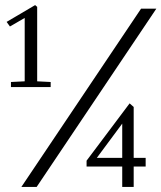

<svg xmlns="http://www.w3.org/2000/svg" viewBox="-20 -734 634 754"><path d="M64 0 534 -700H594L124 0ZM23 -392V-412L84 -415L77 -407V-669L83 -667L19 -630L6 -648L118 -714L126 -707V-407L119 -415L179 -412V-392ZM460 0V-88L469 -80H320V-103L489 -328L505 -314V-107L497 -114H552V-80H499L505 -87V0ZM355 -107 352 -114H473L460 -104V-259L467 -258Z"/></svg>

Font: Wittgenstein Medium
Style: Regular
Weight: 500
Designer: Jörg Drees
Foundry: Jörg Drees
Version: Version 1.500